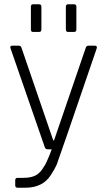

<svg xmlns="http://www.w3.org/2000/svg" viewBox="-20 -723 499 895"><path d="M124 -586V-692Q124 -703 134 -703H162Q173 -703 173 -692V-586Q173 -574 162 -574H134Q124 -574 124 -586ZM287 -586V-692Q287 -703 298 -703H325Q336 -703 336 -692V-586Q336 -574 325 -574H298Q287 -574 287 -586ZM99 152H62Q51 152 51 141V117Q51 106 62 106H89Q119 106 140 97.5Q161 89 177 66Q193 43 198 30Q212 -1 221 -27H202Q191 -27 188 -39L29 -498Q25 -510 37 -510H68Q78 -510 81 -498L228 -69H232L379 -498Q382 -510 392 -510H422Q434 -510 431 -498Q252 26 244.5 44Q237 62 217 93Q179 152 99 152Z"/></svg>

Font: Rajdhani
Style: Regular
Weight: 400
Designer: Satya Rajpurohit, Jyotish Sonowal
Foundry: Indian Type Foundry
Version: Version 1.201;PS 1.0;hotconv 1.0.78;makeotf.lib2.5.61930; tt